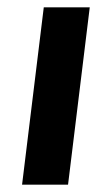

<svg xmlns="http://www.w3.org/2000/svg" viewBox="-20 -502 264 522"><path d="M165 0 224 -482H99L40 0Z"/></svg>

Font: Bluebird
Style: NrwObl
Weight: 400
Designer: Jasper
Foundry: Cannot Into Space Fonts
Version: Version 0.98